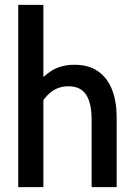

<svg xmlns="http://www.w3.org/2000/svg" viewBox="-20 -770 550 790"><path d="M55 0V-750H158.5V-416L130 -420Q156.5 -457.5 194.8 -480.5Q233 -503.5 287.5 -503.5Q345.5 -503.5 384 -476.2Q422.5 -449 441.2 -400.5Q460 -352 460 -287.5V0H357V-276Q357 -346.5 334 -380.8Q311 -415 262 -415Q220.5 -415 190.5 -391.8Q160.5 -368.5 141.5 -329.5L158.5 -391.5V0Z"/></svg>

Font: Cabin SemiCondensedMedium
Style: Regular
Weight: 500
Width: 4
Designer: Pablo Impallari
Foundry: Pablo Impallari. http://www.impallari.com Igino Marini. http://www.ikern.com
Version: Version 3.001